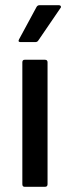

<svg xmlns="http://www.w3.org/2000/svg" viewBox="-20 -719 269 739"><path d="M75 0Q66 0 66 -10V-479Q66 -489 75 -489H153Q163 -489 163 -479V-10Q163 0 153 0ZM59 -557Q48 -557 53 -567L120 -691Q124 -699 132 -699H207Q212 -699 214 -695Q216 -691 212 -687L128 -564Q124 -557 116 -557Z"/></svg>

Font: Sofia Sans Semi Condensed SemiBold
Style: Regular
Weight: 600
Designer: Botio Nikoltchev, Ani Petrova
Foundry: lettersoup
Version: Version 4.100